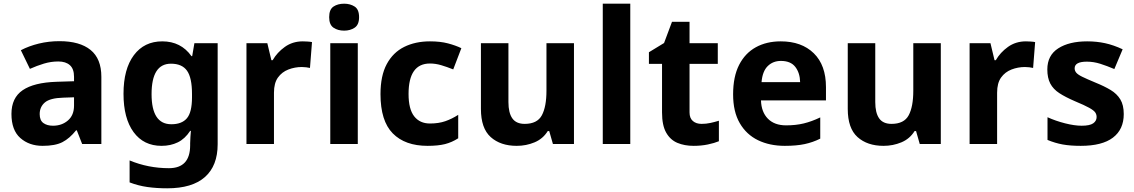

<svg xmlns="http://www.w3.org/2000/svg" viewBox="-20 -780 6145 1040"><path d="M302 -557Q412 -557 470.5 -509.5Q529 -462 529 -364V0H425L396 -74H392Q357 -30 318 -10Q279 10 211 10Q138 10 90 -32.5Q42 -75 42 -163Q42 -250 103 -291.5Q164 -333 286 -337L381 -340V-364Q381 -407 358.5 -427Q336 -447 296 -447Q256 -447 218 -435.5Q180 -424 142 -407L93 -508Q137 -531 190.5 -544Q244 -557 302 -557ZM323 -251Q251 -249 223 -225Q195 -201 195 -162Q195 -128 215 -113.5Q235 -99 267 -99Q315 -99 348 -127.5Q381 -156 381 -208V-253Z M859 -556Q960 -556 1017 -476H1021L1033 -546H1159V1Q1159 118 1090 179Q1021 240 886 240Q828 240 778.5 233Q729 226 682 208V89Q783 131 895 131Q1010 131 1010 7V-4Q1010 -21 1011.5 -39Q1013 -57 1014 -71H1010Q982 -28 943 -9Q904 10 855 10Q758 10 703.5 -64.5Q649 -139 649 -272Q649 -406 705 -481Q761 -556 859 -556ZM906 -435Q801 -435 801 -270Q801 -107 908 -107Q965 -107 992.5 -139.5Q1020 -172 1020 -253V-271Q1020 -359 993 -397Q966 -435 906 -435Z M1620 -556Q1631 -556 1646 -555Q1661 -554 1670 -552L1659 -412Q1652 -414 1638.5 -415.5Q1625 -417 1615 -417Q1577 -417 1542 -403.5Q1507 -390 1485.5 -360Q1464 -330 1464 -278V0H1315V-546H1428L1450 -454H1457Q1481 -496 1523 -526Q1565 -556 1620 -556Z M1844 -760Q1877 -760 1901 -744.5Q1925 -729 1925 -687Q1925 -646 1901 -630Q1877 -614 1844 -614Q1810 -614 1786.5 -630Q1763 -646 1763 -687Q1763 -729 1786.5 -744.5Q1810 -760 1844 -760ZM1918 -546V0H1769V-546Z M2296 10Q2174 10 2107.5 -57.5Q2041 -125 2041 -270Q2041 -370 2075 -433Q2109 -496 2169.5 -526Q2230 -556 2309 -556Q2365 -556 2406.5 -545Q2448 -534 2479 -519L2435 -404Q2400 -418 2369.5 -427Q2339 -436 2309 -436Q2193 -436 2193 -271Q2193 -189 2223.5 -150Q2254 -111 2309 -111Q2356 -111 2392 -123.5Q2428 -136 2462 -158V-31Q2428 -9 2390.5 0.5Q2353 10 2296 10Z M3089 -546V0H2975L2955 -70H2947Q2921 -28 2875.5 -9Q2830 10 2779 10Q2691 10 2638 -37.5Q2585 -85 2585 -190V-546H2734V-227Q2734 -169 2755 -139Q2776 -109 2822 -109Q2890 -109 2915 -155.5Q2940 -202 2940 -289V-546Z M3394 0H3245V-760H3394Z M3780 -109Q3805 -109 3828 -114Q3851 -119 3874 -126V-15Q3850 -5 3814.5 2.5Q3779 10 3737 10Q3688 10 3649.5 -6Q3611 -22 3588.5 -61.5Q3566 -101 3566 -171V-434H3495V-497L3577 -547L3620 -662H3715V-546H3868V-434H3715V-171Q3715 -140 3733 -124.5Q3751 -109 3780 -109Z M4209 -556Q4322 -556 4388 -491.5Q4454 -427 4454 -308V-236H4102Q4104 -173 4139.5 -137Q4175 -101 4238 -101Q4291 -101 4334 -111.5Q4377 -122 4423 -144V-29Q4383 -9 4338.5 0.5Q4294 10 4231 10Q4149 10 4086 -20.5Q4023 -51 3987 -113Q3951 -175 3951 -269Q3951 -365 3983.5 -428.5Q4016 -492 4074 -524Q4132 -556 4209 -556ZM4210 -450Q4167 -450 4138.5 -422Q4110 -394 4105 -335H4314Q4313 -385 4288 -417.5Q4263 -450 4210 -450Z M5076 -546V0H4962L4942 -70H4934Q4908 -28 4862.5 -9Q4817 10 4766 10Q4678 10 4625 -37.5Q4572 -85 4572 -190V-546H4721V-227Q4721 -169 4742 -139Q4763 -109 4809 -109Q4877 -109 4902 -155.5Q4927 -202 4927 -289V-546Z M5537 -556Q5548 -556 5563 -555Q5578 -554 5587 -552L5576 -412Q5569 -414 5555.5 -415.5Q5542 -417 5532 -417Q5494 -417 5459 -403.5Q5424 -390 5402.5 -360Q5381 -330 5381 -278V0H5232V-546H5345L5367 -454H5374Q5398 -496 5440 -526Q5482 -556 5537 -556Z M6067 -162Q6067 -79 6008.5 -34.5Q5950 10 5834 10Q5777 10 5736 2.5Q5695 -5 5654 -22V-145Q5698 -125 5749 -112Q5800 -99 5839 -99Q5883 -99 5901.5 -112Q5920 -125 5920 -146Q5920 -160 5912.5 -171Q5905 -182 5880 -196Q5855 -210 5802 -232Q5751 -254 5718 -275.5Q5685 -297 5669 -327.5Q5653 -358 5653 -404Q5653 -480 5712 -518Q5771 -556 5869 -556Q5920 -556 5966 -546Q6012 -536 6061 -513L6016 -406Q5976 -423 5940 -434.5Q5904 -446 5867 -446Q5801 -446 5801 -410Q5801 -397 5809.5 -386.5Q5818 -376 5842.5 -364Q5867 -352 5915 -332Q5962 -313 5996 -292.5Q6030 -272 6048.5 -241.5Q6067 -211 6067 -162Z"/></svg>

Font: Noto Sans Kayah Li
Style: Bold
Weight: 700
Designer: Monotype Design Team, Sérgio Martins
Foundry: Monotype Imaging Inc.
Version: Version 2.002; ttfautohint (v1.8.4.7-5d5b)